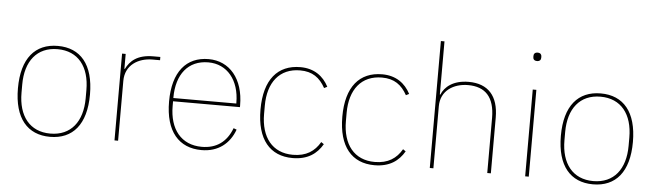

<svg xmlns="http://www.w3.org/2000/svg" viewBox="-47 -922 3800 1115"><g transform="rotate(5 1852.5 -364.0)"><path d="M270 12C402 12 480 -78 480 -253C480 -428 402 -518 270 -518C138 -518 60 -428 60 -253C60 -78 138 12 270 12ZM270 -7C150 -7 83 -93 83 -229V-277C83 -413 150 -499 270 -499C390 -499 457 -413 457 -277V-229C457 -93 390 -7 270 -7Z M666 0V-349C666 -442 742 -487 824 -487H868V-506H827C734 -506 692 -466 669 -419H666V-506H645V0Z M1153 12C1250 12 1316 -41 1346 -124L1328 -131C1297 -49 1238 -7 1153 -7C1033 -7 964 -93 964 -229V-256H1354V-266C1354 -421 1271 -518 1149 -518C1019 -518 941 -426 941 -253C941 -78 1021 12 1153 12ZM1149 -499C1258 -499 1331 -412 1331 -279V-275H964V-277C964 -413 1031 -499 1149 -499Z M1684 12C1772 12 1825 -27 1858 -84L1842 -95C1810 -40 1762 -7 1684 -7C1564 -7 1497 -93 1497 -229V-277C1497 -413 1564 -499 1684 -499C1756 -499 1799 -467 1831 -409L1849 -418C1818 -478 1764 -518 1684 -518C1552 -518 1474 -428 1474 -253C1474 -78 1552 12 1684 12Z M2161 12C2249 12 2302 -27 2335 -84L2319 -95C2287 -40 2239 -7 2161 -7C2041 -7 1974 -93 1974 -229V-277C1974 -413 2041 -499 2161 -499C2233 -499 2276 -467 2308 -409L2326 -418C2295 -478 2241 -518 2161 -518C2029 -518 1951 -428 1951 -253C1951 -78 2029 12 2161 12Z M2483 0H2504V-362C2504 -454 2580 -499 2663 -499C2762 -499 2818 -444 2818 -321V0H2839V-325C2839 -451 2778 -518 2665 -518C2574 -518 2525 -475 2507 -430H2504V-740H2483Z M3049 -673C3066 -673 3072 -683 3072 -694V-701C3072 -712 3066 -722 3049 -722C3032 -722 3026 -712 3026 -701V-694C3026 -683 3032 -673 3049 -673ZM3039 0H3060V-506H3039Z M3435 12C3567 12 3645 -78 3645 -253C3645 -428 3567 -518 3435 -518C3303 -518 3225 -428 3225 -253C3225 -78 3303 12 3435 12ZM3435 -7C3315 -7 3248 -93 3248 -229V-277C3248 -413 3315 -499 3435 -499C3555 -499 3622 -413 3622 -277V-229C3622 -93 3555 -7 3435 -7Z"/></g></svg>

Font: IBM Plex Arabic Thin
Style: Regular
Weight: 100
Designer: Mike Abbink, Paul van der Laan, Pieter van Rosmalen, Wael Morcos, Khajak Apelian
Foundry: Bold Monday
Version: Version 1.0